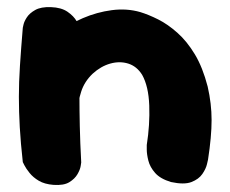

<svg xmlns="http://www.w3.org/2000/svg" viewBox="-20 -520 646 539"><path d="M460 -9Q430 -18 415.5 -34.5Q401 -51 396.5 -69Q392 -87 392 -100Q392 -113 392 -113Q401 -170 399 -224Q397 -278 379 -310Q364 -334 340 -341.5Q316 -349 289.5 -341.5Q263 -334 240 -313Q217 -291 208 -263Q199 -235 197.5 -207Q196 -179 194 -159Q194 -136 193.5 -122.5Q193 -109 193.5 -100.5Q194 -92 193 -80Q193 -80 192.5 -72.5Q192 -65 187.5 -54.5Q183 -44 170.5 -36Q158 -28 133 -26Q113 -25 97 -36.5Q81 -48 72 -59Q63 -70 63 -70Q54 -83 52 -96.5Q50 -110 51 -130Q52 -150 49 -181Q44 -221 43 -247Q42 -273 46 -293Q50 -313 59 -331.5Q68 -350 84 -374Q106 -402 139.5 -427Q173 -452 212.5 -469Q252 -486 294 -491.5Q336 -497 374 -486Q397 -479 424 -465.5Q451 -452 478 -428Q505 -404 527 -367.5Q549 -331 563 -277Q574 -229 574 -183Q574 -137 564 -72Q564 -72 561 -59Q558 -46 548 -31.5Q538 -17 517.5 -9Q497 -1 460 -9ZM130 -1Q105 -3 89 -12.5Q73 -22 63 -34.5Q53 -47 48.5 -56Q44 -65 44 -65Q38 -119 35.5 -163Q33 -207 33 -248Q33 -289 36 -335.5Q39 -382 44 -442Q44 -442 46 -451Q48 -460 55.5 -471.5Q63 -483 79 -492Q95 -501 123 -500Q152 -499 169.5 -487Q187 -475 195.5 -460Q204 -445 206.5 -433.5Q209 -422 209 -422Q206 -374 204.5 -333Q203 -292 203 -251.5Q203 -211 204 -165.5Q205 -120 208 -64Q208 -64 206.5 -54Q205 -44 197.5 -31Q190 -18 174.5 -8.5Q159 1 130 -1Z"/></svg>

Font: Sour Gummy Black ExtraBold
Style: Regular
Weight: 800
Version: Version 1.000